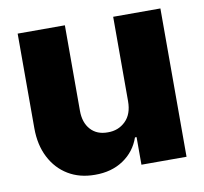

<svg xmlns="http://www.w3.org/2000/svg" viewBox="-67 -618 740 696"><g transform="rotate(-10 303.5 -269.5)"><path d="M392.6 -235.4V-545.9H566.4V0H400.4V-101.6H394.5Q377 -51.3 333.3 -22Q289.6 7.3 228.5 6.8Q172.4 6.8 130.4 -18.6Q88.4 -43.9 64.7 -90.1Q41 -136.2 41 -197.8V-545.9H214.8V-231.4Q214.8 -187.5 238 -161.9Q261.2 -136.2 301.3 -136.7Q339.8 -136.2 366.2 -161.9Q392.6 -187.5 392.6 -235.4Z"/></g></svg>

Font: Inter Tight ExtraBold
Style: Regular
Weight: 800
Designer: Rasmus Andersson
Foundry: rsms
Version: Version 3.004; ttfautohint (v1.8.4.7-5d5b)